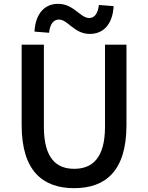

<svg xmlns="http://www.w3.org/2000/svg" viewBox="-20 -969 773 1002"><path d="M367 13C530 13 640 -76 640 -316V-736H528V-308C528 -142 460 -88 367 -88C275 -88 209 -142 209 -308V-736H93V-316C93 -76 204 13 367 13ZM449 -792C520 -792 568 -843 573 -937L496 -943C491 -897 472 -875 446 -875C398 -875 366 -949 283 -949C213 -949 165 -898 160 -804L236 -798C241 -844 260 -867 287 -867C335 -867 366 -792 449 -792Z"/></svg>

Font: Genne Gothic Medium
Style: Regular
Weight: 500
Designer: Ryoko NISHIZUKA (kana & ideographs); Paul D. Hunt (Latin, Greek & Cyrillic); Wenlong ZHANG (bopomofo); Sandoll Communica
Foundry: Adobe Systems Incorporated
Version: Version 1.004;PS 1.004;hotconv 16.6.51;makeotf.lib2.5.65220